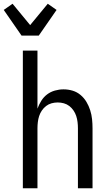

<svg xmlns="http://www.w3.org/2000/svg" viewBox="-58 -1005 578 1025"><path d="M64 0V-735H142V-425Q150 -447 162.5 -467Q175 -487 193.5 -501Q212 -515 235 -521.5Q258 -528 281 -528Q306 -528 329.5 -521Q353 -514 372 -498Q391 -482 403.5 -461Q416 -440 423.5 -416.5Q431 -393 433.5 -368.5Q436 -344 436 -320V0H358V-320Q358 -337 356 -353.5Q354 -370 349 -385.5Q344 -401 334.5 -415Q325 -429 312 -439Q299 -449 283 -453.5Q267 -458 250 -458Q233 -458 217 -453.5Q201 -449 188 -439Q175 -429 165.5 -415Q156 -401 151 -385.5Q146 -370 144 -353.5Q142 -337 142 -320V0ZM57 -815 -38 -952 9 -985 103 -871 197 -985 244 -952 149 -815Z"/></svg>

Font: Iosevka Term Curly
Style: Regular
Weight: 400
Designer: Belleve Invis
Foundry: Belleve Invis
Version: Version 32.3.0